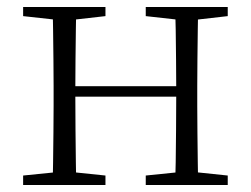

<svg xmlns="http://www.w3.org/2000/svg" viewBox="-20 -528 717 548"><path d="M130 0Q131 -24 131.5 -64.5Q132 -105 132.5 -148.5Q133 -192 133 -226V-283Q133 -316 132.5 -359.5Q132 -403 131.5 -443.5Q131 -484 130 -508H198Q197 -484 196.5 -443Q196 -402 195.5 -357Q195 -312 195 -275V-256Q195 -207 195.5 -157Q196 -107 196.5 -65.5Q197 -24 198 0ZM479 0Q481 -24 481.5 -65.5Q482 -107 482.5 -157Q483 -207 483 -256V-275Q483 -312 482.5 -357Q482 -402 481.5 -443Q481 -484 479 -508H546Q545 -484 544.5 -443.5Q544 -403 543.5 -359.5Q543 -316 543 -283V-226Q543 -192 543.5 -148.5Q544 -105 544.5 -64.5Q545 -24 546 0ZM46 0V-27L155 -38H175L281 -27V0ZM46 -482V-508H281V-482L175 -470H155ZM396 0V-27L504 -38H525L630 -27V0ZM396 -482V-508H630V-482L525 -470H504ZM163 -252V-282H513V-252Z"/></svg>

Font: Noto Serif SC ExtraLight
Style: Regular
Weight: 200
Designer: Ryoko NISHIZUKA 西塚涼子 (kana & ideographs); Frank Grießhammer (Latin, Greek & Cyrillic); Wenlong ZHANG 张文龙 (bopomofo); San
Foundry: Adobe
Version: Version 2.002-H1;hotconv 1.1.0;makeotfexe 2.6.0